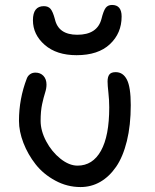

<svg xmlns="http://www.w3.org/2000/svg" viewBox="-20 -754 629 780"><path d="M291 -529.8Q210 -529.8 161.9 -571.5Q113.8 -613.3 113.8 -671.9Q113.8 -729 158.2 -729Q175.8 -729 185.3 -718Q194.8 -707 203.1 -675.8Q217.3 -612.8 293.9 -612.8Q375 -612.8 392.1 -676.8Q400.4 -710.4 409.4 -722.2Q418.5 -733.9 435.1 -733.9Q474.1 -733.9 474.1 -687Q474.1 -619.1 426.5 -574.5Q378.9 -529.8 291 -529.8ZM307.1 5.9Q252.9 5.9 204.6 -20.3Q156.2 -46.4 124.8 -86.4Q93.3 -126.5 75.2 -173.3Q57.1 -220.2 57.1 -263.2Q57.1 -352.5 88.9 -435.1Q92.8 -445.8 102.1 -452.4Q111.3 -459 124 -459Q144 -459 156.5 -445.8Q168.9 -432.6 168.9 -410.2Q168.9 -395 163.1 -377Q157.2 -358.9 151.1 -330.8Q145 -302.7 145 -263.2Q145 -222.7 167.7 -179.9Q190.4 -137.2 225.8 -109.1Q261.2 -81.1 294.9 -81.1Q356.4 -81.1 390.1 -141.4Q423.8 -201.7 423.8 -317.9Q423.8 -346.7 420.4 -377.4Q417 -408.2 417 -422.9Q417 -441.9 424.3 -451.4Q431.6 -460.9 450.2 -460.9Q480 -460.9 495.6 -430.4Q511.2 -399.9 511.2 -327.1Q511.2 -245.1 495.4 -180.9Q479.5 -116.7 451.7 -76.4Q423.8 -36.1 387.2 -15.1Q350.6 5.9 307.1 5.9Z"/></svg>

Font: Shantell Sans Irregular Bouncy
Style: Regular
Weight: 400
Designer: Stephen Nixon, Anya Danilova, Shantell Martin
Foundry: Arrow Type
Version: Version 1.006;[9816181b4]